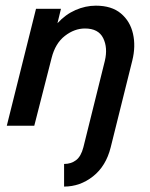

<svg xmlns="http://www.w3.org/2000/svg" viewBox="-20 -448 533 684"><path d="M208.3 216.7V136.1Q233.3 136.1 251 122.6Q268.8 109 277.1 76.4L353.5 -231.2Q364.6 -277.8 347.6 -312.2Q330.6 -346.5 282.6 -346.5Q245.1 -346.5 211.1 -320.1Q177.1 -293.8 163.9 -241.7L102.1 0H4.2L108.3 -416.7H197.2L184.7 -365.3Q213.2 -396.5 249 -412.2Q284.7 -427.8 321.5 -427.8Q377.8 -427.8 410.8 -400Q443.8 -372.2 453.8 -327.8Q463.9 -283.3 451.4 -232.6L374.3 77.1Q357.6 143.8 311.5 180.2Q265.3 216.7 208.3 216.7Z"/></svg>

Font: Afacad Medium
Style: Italic
Weight: 500
Italic angle: -14°
Designer: Kristian Moeller
Foundry: Dicotype
Version: Version 1.000; ttfautohint (v1.8.4.7-5d5b)